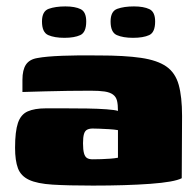

<svg xmlns="http://www.w3.org/2000/svg" viewBox="-20 -576 611 599"><path d="M270 3Q192 3 144 0Q96 -3 70.5 -15Q45 -27 36 -51Q27 -75 27 -115Q27 -166 36 -192.5Q45 -219 66.5 -228.5Q88 -238 123 -238Q149 -238 183.5 -238Q218 -238 252 -237.5Q286 -237 312.5 -235Q339 -233 348 -230Q348 -250 345 -262Q342 -274 332.5 -281Q323 -288 306.5 -290.5Q290 -293 263 -293Q228 -293 192 -292.5Q156 -292 120.5 -291Q85 -290 50 -289V-327Q50 -358 61 -374.5Q72 -391 97 -395Q123 -400 174.5 -402Q226 -404 289 -403Q369 -403 420 -395.5Q471 -388 499 -368.5Q527 -349 537.5 -311.5Q548 -274 548 -214L547 -20Q524 -8 449 -2.5Q374 3 270 3ZM269 -79Q282 -79 296.5 -79.5Q311 -80 324.5 -81Q338 -82 348 -84V-170Q337 -172 320.5 -173Q304 -174 289.5 -174.5Q275 -175 269 -175Q259 -175 252 -171.5Q245 -168 242 -158Q239 -148 239 -129Q239 -109 242 -98Q245 -87 251.5 -83Q258 -79 269 -79ZM395 -458Q364 -458 344.5 -466.5Q325 -475 325 -509Q325 -541 346 -548.5Q367 -556 398 -556Q428 -556 446 -547.5Q464 -539 464 -509Q464 -475 445.5 -466.5Q427 -458 395 -458ZM181 -458Q150 -458 130.5 -466.5Q111 -475 111 -509Q111 -541 132 -548.5Q153 -556 184 -556Q214 -556 231.5 -547.5Q249 -539 249 -509Q249 -475 230.5 -466.5Q212 -458 181 -458Z"/></svg>

Font: Genos Black
Style: Regular
Weight: 900
Designer: Robert E. Leuschke
Foundry: Robert E. Leuschke
Version: Version 1.010